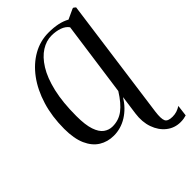

<svg xmlns="http://www.w3.org/2000/svg" viewBox="-287 -865 1230 1230"><g transform="rotate(-45 328.0 -250.0)"><path d="M593.5 252Q539.5 252 498.2 219.5Q457 187 437.5 131.5Q418 76 427.5 7.5L445.5 -122.5Q406.5 -59.5 350.2 -24.2Q294 11 229.5 11Q173.5 11 129.5 -16.2Q85.5 -43.5 60.2 -100.2Q35 -157 35 -245.5Q35 -356.5 63.5 -449.5Q92 -542.5 142.2 -610.2Q192.5 -678 258.5 -715.2Q324.5 -752.5 400 -752.5Q446 -752.5 483 -744.8Q520 -737 549.5 -720.5L618.5 -752.5H626L639.5 -741.5L526 90Q518.5 148.5 528.8 169.8Q539 191 581 191Q602.5 191 620.5 185Q638.5 179 656 168L646.5 244Q638 247 623.8 249.5Q609.5 252 593.5 252ZM265.5 -36.5Q322 -36.5 365.2 -69.5Q408.5 -102.5 451.5 -171.5L522 -678.5Q506 -702 473.2 -713.8Q440.5 -725.5 400 -725.5Q352.5 -725.5 307.8 -697.2Q263 -669 226.8 -611Q190.5 -553 169.2 -462.5Q148 -372 148 -248Q148 -167.5 163.8 -121.2Q179.5 -75 206.2 -55.8Q233 -36.5 265.5 -36.5Z"/></g></svg>

Font: Merriweather 144pt
Style: Italic
Weight: 400
Italic angle: -7.8°
Version: Version 2.101